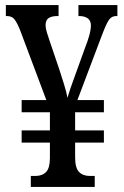

<svg xmlns="http://www.w3.org/2000/svg" viewBox="-20 -734 486 754"><path d="M101 0V-43H119Q146 -43 161 -58.5Q176 -74 176 -114V-174H65V-222H176V-293H65V-341H162L58 -618Q46 -647 36 -659Q26 -671 7 -671H3V-714H210V-671H206Q183 -671 171 -663Q159 -655 159 -635Q159 -623 164 -607Q169 -591 175 -573L211 -467Q222 -434 231.5 -403Q241 -372 245 -350Q250 -367 257 -388Q264 -409 272 -430L315 -549Q324 -571 330.5 -594.5Q337 -618 337 -634Q337 -653 324.5 -662Q312 -671 291 -671H288V-714H441V-671H436Q418 -671 407.5 -655.5Q397 -640 380 -595L284 -341H388V-293H275V-222H388V-174H275V-117Q275 -74 290.5 -58.5Q306 -43 333 -43H352V0Z"/></svg>

Font: Noto Serif Thai ExtraCondensed Medium
Style: Regular
Weight: 500
Width: 2
Designer: Monotype Design Team
Foundry: Monotype Imaging Inc.
Version: Version 2.002; ttfautohint (v1.8.4.7-5d5b)